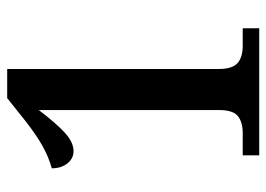

<svg xmlns="http://www.w3.org/2000/svg" viewBox="-126 -632 758 547"><g transform="rotate(-90 253.5 -359.0)"><path d="M84 -47H147Q179 -47 196 -61Q213 -75 213 -115V-628Q175 -578 148 -553.5Q121 -529 96 -529Q75 -529 61 -546.5Q47 -564 47 -591Q77 -599 109 -616.5Q141 -634 183 -667L247 -718H330V-115Q330 -77 346.5 -62Q363 -47 396 -47H446V0H84Z"/></g></svg>

Font: Noto Serif NarrowSemiBold
Style: Regular
Weight: 600
Width: 4
Designer: Monotype Design Team
Foundry: Monotype Imaging Inc.
Version: Version 1.001